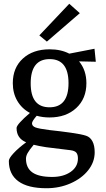

<svg xmlns="http://www.w3.org/2000/svg" viewBox="-20 -765 562 1020"><path d="M27 90Q27 76 52.5 48.5Q78 21 119 -9Q68 -30 68 -85Q68 -104 139 -165Q96 -188 72 -229Q48 -270 48 -323Q48 -405 101.5 -454Q155 -503 244 -503Q304 -503 348 -480L482 -506L489 -437L400 -439Q439 -392 439 -323Q439 -241 385 -191Q331 -141 243 -141Q207 -141 175 -150Q150 -121 150 -110Q150 -95 168.5 -88Q187 -81 243 -74Q300 -68 356.5 -60Q413 -52 437 -44Q459 -37 471 -14.5Q483 8 483 44Q483 96 448.5 139.5Q414 183 355 209Q296 235 227 235Q128 235 77.5 198Q27 161 27 90ZM344 -323Q344 -451 244 -451Q143 -451 143 -322Q143 -195 243 -195Q344 -195 344 -323ZM257 175Q317 175 355.5 148Q394 121 394 77Q394 56 385.5 46Q377 36 355 33L225 17Q186 11 159 4Q135 33 126.5 48.5Q118 64 118 78Q118 127 152 151Q186 175 257 175ZM189 -577 348 -745 404 -695 229 -544Z"/></svg>

Font: Andada Pro Medium
Style: Regular
Weight: 500
Designer: Carolina Giovagnoli
Foundry: Huerta Tipografica
Version: Version 3.005; ttfautohint (v1.8.4)